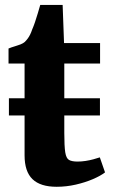

<svg xmlns="http://www.w3.org/2000/svg" viewBox="-20 -724 444 754"><path d="M202.5 9.5Q138.5 9.5 107.5 -20.5Q76.5 -50.5 76.5 -114V-270.5H15V-338H76.5V-474.5H13.5V-533.5Q25.5 -538.5 37.8 -542Q50 -545.5 60.2 -549.5Q70.5 -553.5 77.5 -559.5Q84 -566 89 -572.8Q94 -579.5 98.2 -588Q102.5 -596.5 106.5 -608.5Q112 -621 117.5 -637.2Q123 -653.5 128.2 -671Q133.5 -688.5 138 -704.5H226L231.5 -555H373V-474.5H232.5V-338H372.5V-270.5H232.5V-202Q232.5 -150 236.2 -126Q240 -102 251.2 -95.8Q262.5 -89.5 284.5 -89.5Q300 -89.5 316.2 -92Q332.5 -94.5 347 -98.5Q361.5 -102.5 372 -106L392.5 -47Q375 -33.5 344.8 -20.5Q314.5 -7.5 277.5 1Q240.5 9.5 202.5 9.5Z"/></svg>

Font: Merriweather 20pt ExtraBold
Style: Regular
Weight: 800
Version: Version 2.100